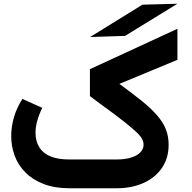

<svg xmlns="http://www.w3.org/2000/svg" viewBox="-20 -1007 1026 1027"><path d="M541 -154V0H352Q272 0 213 -23Q154 -46 115.5 -85Q77 -124 58.5 -174Q40 -224 40 -279Q40 -330 55 -381Q70 -432 100 -478L206 -430Q188 -393 179 -360Q170 -327 170 -297Q170 -252 190 -219.5Q210 -187 250 -170.5Q290 -154 350 -154ZM430 0Q420 0 415 -21.5Q410 -43 410 -78Q410 -113 415 -133.5Q420 -154 430 -154ZM430 0V-154H604Q650 -154 682.5 -164.5Q715 -175 731.5 -193Q748 -211 748 -233Q748 -247 740.5 -262.5Q733 -278 709.5 -300.5Q686 -323 641 -358.5Q596 -394 521 -448L461 -493L545 -613L615 -561Q685 -510 735.5 -469.5Q786 -429 818.5 -392Q851 -355 866.5 -317Q882 -279 882 -233Q882 -161 846 -108.5Q810 -56 747 -28Q684 0 604 0ZM461 -493V-637L929 -853V-687ZM649 -815 462 -809 742 -982 929 -987Z"/></svg>

Font: Alexandria SemiBold
Style: Regular
Weight: 600
Designer: Mohamed Gaber
Foundry: Kief Type Foundry
Version: Version 5.100